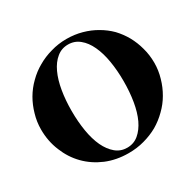

<svg xmlns="http://www.w3.org/2000/svg" viewBox="-153 -857 1056 1038"><g transform="rotate(-30 375.0 -337.5)"><path d="M382.8 -689.5Q432.6 -689.5 478.5 -676.8Q524.4 -664.1 562.5 -641.6Q601.6 -619.1 632.8 -587.9Q663.1 -555.7 684.6 -517.6Q706.1 -478.5 717.8 -434.6Q730.5 -389.6 730.5 -340.8Q730.5 -293 716.8 -247.1Q704.1 -202.1 680.7 -162.1Q658.2 -123 625 -90.8Q591.8 -57.6 551.8 -34.2Q511.7 -11.7 464.8 1Q418.9 13.7 367.2 13.7Q291 13.7 227.5 -12.7Q163.1 -40 117.2 -86.9Q71.3 -133.8 45.9 -197.3Q19.5 -260.7 19.5 -334Q19.5 -381.8 33.2 -427.7Q45.9 -472.7 68.4 -511.7Q91.8 -551.8 125 -584Q158.2 -617.2 198.2 -639.6Q238.3 -663.1 285.2 -675.8Q331.1 -689.5 382.8 -689.5ZM375 -15.6Q416 -15.6 446.3 -41Q476.6 -66.4 497.1 -109.4Q517.6 -153.3 527.3 -211.9Q537.1 -270.5 537.1 -337.9Q537.1 -404.3 527.3 -462.9Q517.6 -521.5 497.1 -565.4Q476.6 -609.4 446.3 -633.8Q416 -659.2 375 -659.2Q334 -659.2 303.7 -633.8Q273.4 -609.4 252.9 -565.4Q232.4 -521.5 222.7 -462.9Q212.9 -404.3 212.9 -337.9Q212.9 -270.5 222.7 -211.9Q232.4 -153.3 252.9 -109.4Q273.4 -66.4 303.7 -41Q334 -15.6 375 -15.6Z"/></g></svg>

Font: Mermaid
Style: Bold
Weight: 400
Designer: Scott Simpson
Version: Version 1.001